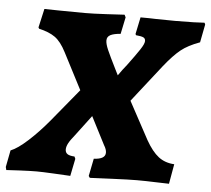

<svg xmlns="http://www.w3.org/2000/svg" viewBox="-72 -704 837 762"><g transform="rotate(5 346.5 -322.5)"><path d="M308 -1 322 -71Q368 -73 368 -99Q368 -112 358 -128L301 -239L240 -158Q222 -136 215 -122.5Q208 -109 208 -98Q208 -86 216.5 -80Q225 -74 245 -73L249 -64L235 5Q219 4 170 1.5Q121 -1 100 -1Q76 -1 34.5 1Q-7 3 -20 4L-23 -8L-10 -75Q18 -86 58.5 -123Q99 -160 138 -207L245 -337L170 -482Q149 -523 125 -540Q101 -557 61 -566L58 -571L75 -646Q88 -646 131.5 -645Q175 -644 236 -644Q269 -644 323 -647Q377 -650 394 -651L399 -641L385 -574Q358 -572 344.5 -565Q331 -558 331 -543Q331 -529 341 -506Q351 -483 376 -433L388 -409Q406 -435 421 -453Q453 -496 468.5 -519.5Q484 -543 484 -554Q484 -564 476 -568Q468 -572 446 -574Q445 -575 445 -576.5Q445 -578 444 -579L458 -646Q497 -646 519 -645L597 -644Q637 -644 669.5 -645Q702 -646 713 -647L716 -640L702 -568Q655 -551 627 -528.5Q599 -506 563 -461L447 -313L528 -163Q553 -119 579 -99Q605 -79 642 -77L628 2Q613 2 574.5 0.5Q536 -1 500 -1Q470 -1 402.5 2Q335 5 313 6Z"/></g></svg>

Font: Alegreya SC ExtraBold
Style: Italic
Weight: 800
Italic angle: -7°
Designer: Juan Pablo del Peral
Foundry: Huerta Tipografica
Version: Version 2.007; ttfautohint (v1.6)